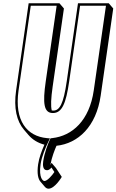

<svg xmlns="http://www.w3.org/2000/svg" viewBox="-20 -845 711 1172"><path d="M287.4 162.6C295.9 113.8 315.1 66.5 324.9 44.8C456.5 30.8 567.3 -72.2 594.6 -261.2L671.2 -793.2L644 -825H456L387.3 -348C367.4 -210 343.9 -170 305.1 -170C301.8 -170 298.7 -170.3 295.9 -170.9C289.3 -197.6 290.9 -243.2 301.4 -316.2L370.2 -793.2L342.9 -825H154.9L78.3 -293C62.6 -184.2 82.5 -104.3 126.2 -53.3L153.4 -21.5C178.8 8.1 212.1 28 251.1 38.1C235.3 73.7 218.4 118.1 212.7 158C204.4 215.4 213.3 248 226.6 263.5L253.8 295.3C260.7 303.3 268.7 306.8 276.2 306.8C315 306.8 357.1 234.8 357.1 234.8L321.8 180.8L294.6 149C294.6 149 291.7 155.6 287.4 162.6ZM227.7 158C234.4 111.1 258.4 55.2 276.2 17.7L284.8 -0.2L266.2 -1.9C146 -13.1 66.4 -106.6 93.3 -293L167.8 -810H325.8L259.2 -348C240 -214.4 246.9 -155 302.9 -155C358.9 -155 383 -214.4 402.3 -348L468.8 -810H626.8L552.3 -293C525.9 -109.5 421.1 -15 298.2 -1.9L288.3 -0.8L284 8.5C273.1 32.5 251.6 85.5 243.7 140C240.3 163.4 241.7 194 266.6 194C280.9 194 290.4 182.2 294.1 177.6L312 205C297.9 226.2 268.5 260 251.1 260C243.9 260 215.3 244.1 227.7 158Z"/></svg>

Font: Blink
Style: 3DObl
Weight: 400
Designer: Mew Too
Foundry: Cannot Into Space Fonts
Version: Version 001.000